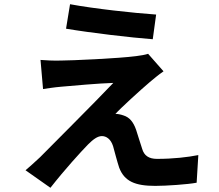

<svg xmlns="http://www.w3.org/2000/svg" viewBox="-20 -831 1040 910"><path d="M312 -811 293 -695C412 -675 599 -653 704 -645L720 -762C616 -769 424 -790 312 -811ZM755 -493 682 -576C671 -572 644 -567 625 -565C542 -554 315 -544 268 -544C231 -543 195 -545 172 -547L184 -409C205 -412 235 -417 270 -420C327 -425 447 -436 517 -438C426 -342 221 -138 170 -86C143 -60 118 -39 101 -24L219 59C288 -29 363 -111 397 -146C421 -170 442 -186 463 -186C483 -186 505 -173 516 -138C523 -113 535 -66 545 -36C570 29 621 50 716 50C768 50 870 43 912 35L920 -96C870 -86 801 -78 724 -78C685 -78 663 -94 654 -125C645 -151 634 -189 625 -216C612 -253 594 -275 565 -284C554 -288 536 -292 527 -291C550 -317 644 -403 690 -442C708 -457 729 -475 755 -493Z"/></svg>

Font: Source Han Sans KR
Style: Bold
Weight: 700
Designer: Ryoko NISHIZUKA 西塚涼子 (kana, bopomofo & ideographs); Paul D. Hunt (Latin, Greek & Cyrillic); Sandoll Communications 산돌커뮤니
Foundry: Adobe
Version: Version 2.004;hotconv 1.0.118;makeotfexe 2.5.65603